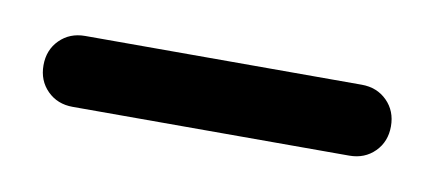

<svg xmlns="http://www.w3.org/2000/svg" viewBox="-26 -698 364 160"><g transform="rotate(10 156.0 -618.0)"><path d="M272 -648Q285 -648 293.5 -639.5Q302 -631 302 -618Q302 -605 293.5 -596.5Q285 -588 272 -588H38Q25 -588 16.5 -596.5Q8 -605 8 -618Q8 -631 16.5 -639.5Q25 -648 38 -648Z"/></g></svg>

Font: Varela Round
Style: Regular
Weight: 400
Designer: Joe Prince
Foundry: Joe Prince
Version: Version 1.000